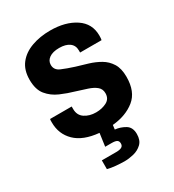

<svg xmlns="http://www.w3.org/2000/svg" viewBox="-177 -639 843 930"><g transform="rotate(-30 244.5 -173.5)"><path d="M247 191Q222 191 196 188.5Q170 186 151 181V132H232Q251 132 261.5 126.5Q272 121 272 107Q272 94 263.5 88.5Q255 83 234 83H198L208 11Q121 3 77 -40Q33 -83 33 -148Q33 -153 33 -158Q33 -163 34 -167H155Q155 -163 155 -160Q155 -157 155 -153Q155 -118 181 -100.5Q207 -83 244 -83Q277 -83 303 -96.5Q329 -110 329 -141Q329 -165 312 -179Q295 -193 267.5 -202Q240 -211 208 -221Q169 -232 131 -248.5Q93 -265 68 -295.5Q43 -326 43 -381Q43 -435 70 -469.5Q97 -504 144 -521Q191 -538 248 -538Q333 -538 388 -501.5Q443 -465 443 -398Q443 -391 442.5 -383.5Q442 -376 441 -373H321V-385Q321 -413 300.5 -428Q280 -443 244 -443Q208 -443 188 -429Q168 -415 168 -392Q168 -363 197 -350.5Q226 -338 267 -325Q298 -316 331 -306Q364 -296 392.5 -279.5Q421 -263 439 -234.5Q457 -206 457 -159Q457 -76 408 -36.5Q359 3 283 10L280 34Q310 37 336 52.5Q362 68 362 106Q362 141 342.5 159.5Q323 178 296 184.5Q269 191 247 191Z"/></g></svg>

Font: Archivo SemiCondensed
Style: Bold
Weight: 680
Width: 4
Designer: Hector Gatti
Foundry: Omnibus-Type
Version: Version 2.001; ttfautohint (v1.8.3)